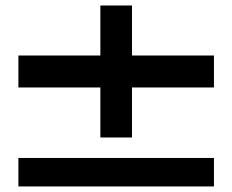

<svg xmlns="http://www.w3.org/2000/svg" viewBox="-20 -671 836 691"><path d="M455 -471.2H750V-356.2H455V-176.2H341.2V-356.2H46.2V-471.2H341.2V-651.2H455ZM46.2 0V-102.5H750V0Z"/></svg>

Font: Now Black
Style: Regular
Weight: 900
Designer: Alfredo Marco Pradil
Foundry: Alfredo Marco Pradil
Version: Version 1.002;PS 001.002;hotconv 1.0.88;makeotf.lib2.5.64775